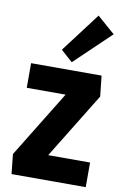

<svg xmlns="http://www.w3.org/2000/svg" viewBox="-102 -1011 687 1069"><g transform="rotate(10 241.0 -476.5)"><path d="M42 0 30.3 -111.3 294.9 -542 352.5 -487.8H42V-627H440.4L453.1 -510.7L192.9 -87.4L130.9 -139.2H461.4V0ZM263.7 -671.4 197.8 -730.5 366.2 -953.1 466.8 -865.2Z"/></g></svg>

Font: Anaheim ExtraBold
Style: Regular
Weight: 800
Version: Version 2.001